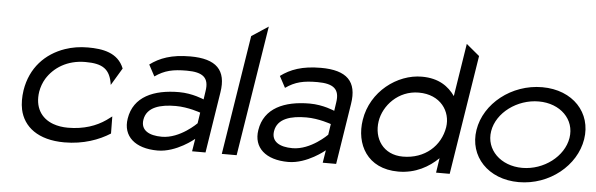

<svg xmlns="http://www.w3.org/2000/svg" viewBox="-45 -785 2920 940"><g transform="rotate(5 1415.5 -315.0)"><path d="M73 -226C68 -192 68 -160 74 -131C92 -48 164 11 294 11C387 11 463 -17 518 -52L517 -136L490 -116C444 -84 383 -62 305 -62C279 -62 254 -66 232 -74C172 -96 138 -149 150 -226C154 -249 162 -271 174 -291C209 -347 273 -390 363 -390C448 -390 485 -366 496 -289L547 -374C517 -450 441 -462 369 -462C329 -462 292 -456 257 -444C162 -411 91 -338 73 -226Z M593 -132C579 -45 641 11 752 11C845 11 931 -62 931 -62L921 0H987L1034 -299C1052 -410 1000 -462 872 -462C780 -462 722 -440 675 -405L705 -349C752 -382 793 -391 861 -391C940 -391 972 -366 961 -299L955 -258C955 -258 899 -283 833 -283C708 -283 610 -241 593 -132ZM670 -133C680 -197 748 -214 822 -214C884 -214 944 -192 944 -192L936 -139C936 -139 857 -58 767 -58C704 -58 662 -81 670 -133Z M1067 0H1140L1242 -641L1160 -587Z M1235 -132C1221 -45 1283 11 1394 11C1487 11 1573 -62 1573 -62L1563 0H1629L1676 -299C1694 -410 1642 -462 1514 -462C1422 -462 1364 -440 1317 -405L1347 -349C1394 -382 1435 -391 1503 -391C1582 -391 1614 -366 1603 -299L1597 -258C1597 -258 1541 -283 1475 -283C1350 -283 1252 -241 1235 -132ZM1312 -133C1322 -197 1390 -214 1464 -214C1526 -214 1586 -192 1586 -192L1578 -139C1578 -139 1499 -58 1409 -58C1346 -58 1304 -81 1312 -133Z M1740 -226C1721 -107 1781 11 1935 11C2020 11 2085 -27 2131 -72L2120 0H2187L2280 -587L2215 -641L2174 -381C2142 -426 2094 -462 2010 -462C1890 -462 1762 -368 1740 -226ZM1818 -226C1830 -304 1901 -383 2002 -383C2109 -383 2162 -304 2150 -226C2135 -133 2059 -64 1951 -64C1854 -64 1805 -141 1818 -226Z M2299 -226C2278 -95 2376 11 2527 11C2678 11 2807 -95 2828 -226C2849 -357 2753 -462 2602 -462C2451 -462 2320 -357 2299 -226ZM2371 -226C2386 -318 2485 -391 2591 -391C2697 -391 2771 -318 2756 -226C2741 -134 2644 -60 2538 -60C2432 -60 2356 -134 2371 -226Z"/></g></svg>

Font: Charger Pro
Style: ExtObl
Weight: 400
Designer: Jasper
Foundry: Cannot Into Space Fonts
Version: Version 1.09